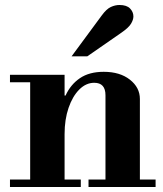

<svg xmlns="http://www.w3.org/2000/svg" viewBox="-20 -750 654 770"><path d="M403 -15V-368Q403 -418 358 -418Q325 -418 298 -391Q271 -364 255 -317.5Q239 -271 239 -212L219 -367H243Q263 -411 300.5 -436.5Q338 -462 396 -462Q461 -462 501 -430.5Q541 -399 541 -353V-15ZM20 0V-30H304V0ZM101 -15V-434H239V-15ZM335 0V-30H604V0ZM20 -420V-450H239V-420ZM267 -524 388 -688Q407 -714 424.5 -722Q442 -730 459 -730Q488 -730 501.5 -716Q515 -702 515 -684Q515 -671 505.5 -655Q496 -639 467 -619L330 -524Z"/></svg>

Font: Libre Bodoni
Style: Bold
Weight: 700
Designer: Pablo Impallari, Rodrigo Fuenzalida
Foundry: Impallari Type
Version: Version 2.005;gftools[0.9.23]